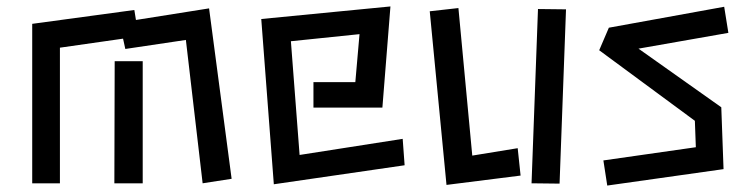

<svg xmlns="http://www.w3.org/2000/svg" viewBox="-20 -545 2331 596"><path d="M557 -421 369 -393 362 -425 166 -397V24H80V-471L397 -514L402 -483L629 -519L699 10L609 24ZM336 -355H423V24H335Z M791 -486 1192 -525 1167 -211H953V-290H1083L1096 -439L883 -417L910 -64L1230 -114L1236 -32L830 27Z M1314 -510 1403 -520 1446 -62 1587 -85 1596 0 1366 29ZM1650 -517 1737 -516 1717 25 1630 24Z M1853 -47 2140 -88 2137 -170 1840 -389 1870 -459 2228 -524 2241 -443 1962 -394 2219 -212 2226 -20 1865 31Z"/></svg>

Font: Stick
Style: Regular
Weight: 400
Designer: Fontworks Inc.
Foundry: Fontworks Inc.
Version: Version 1.100